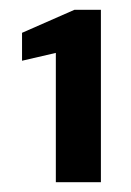

<svg xmlns="http://www.w3.org/2000/svg" viewBox="-20 -724 268 392"><path d="M94 -352V-616L25 -600V-657L132 -704H186V-352Z"/></svg>

Font: DM Sans 20pt SemiBold
Style: Regular
Weight: 600
Version: Version 4.004;gftools[0.9.30]